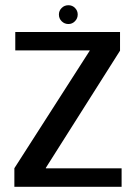

<svg xmlns="http://www.w3.org/2000/svg" viewBox="-20 -715 532 735"><path d="M35 0H445.5V-70.5H155.5V-72.5L439.5 -521V-592.5H38.5V-522H323.5V-521L35 -71ZM242 -623Q256.5 -623 267 -633.8Q277.5 -644.5 277.5 -659.5Q277.5 -674 267.2 -684.5Q257 -695 242 -695Q226.5 -695 216 -684.5Q205.5 -674 205.5 -659.5Q205.5 -644 216.2 -633.5Q227 -623 242 -623Z"/></svg>

Font: Anybody Thin
Style: Regular
Weight: 400
Version: Version 1.113;gftools[0.9.25]